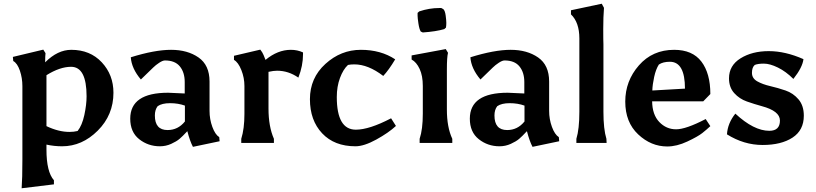

<svg xmlns="http://www.w3.org/2000/svg" viewBox="-20 -766 4371 1029"><path d="M352 -59Q376 -59 396 -64Q420 -94 432 -149.5Q444 -205 444 -250Q444 -408 361 -408Q301 -408 229 -363V-90Q294 -59 352 -59ZM100 90V-304Q100 -348 86.5 -387.5Q73 -427 51 -439L49 -461L212 -500L224 -481Q222 -466 222 -432Q289 -499 362 -499Q463 -499 525.5 -432Q588 -365 588 -269Q588 -150 504 -66Q420 18 313 18Q270 18 229 9V36Q229 155 269 200V222L96 243Q100 191 100 90Z M971 -200Q935 -213 891.5 -213Q848 -213 825 -197Q810 -178 810 -147Q810 -69 878 -69Q934 -69 971 -115ZM837 18Q774 18 726 -20Q678 -58 678 -130Q678 -269 881 -269L970 -265V-326Q970 -378 944 -410Q918 -442 864 -442Q852 -442 833 -429.5Q814 -417 801 -404Q760 -365 735 -340Q685 -399 681 -459Q809 -499 897 -499Q985 -499 1044 -458Q1103 -417 1103 -329V-172Q1103 -127 1118 -86Q1133 -45 1155 -31L1157 -9L1014 21Q998 -9 984 -63Q958 -35 942 -21.5Q926 -8 897.5 5Q869 18 837 18Z M1448 0H1273V-22Q1290 -76 1290 -156V-305Q1290 -349 1273.5 -390.5Q1257 -432 1234 -445V-467L1375 -500L1385 -486Q1391 -477 1403 -445Q1468 -499 1539 -499Q1574 -499 1604 -485Q1604 -480 1604 -476Q1604 -413 1579 -350Q1526 -387 1465 -387Q1446 -387 1419 -381V-184Q1419 -88 1448 -22Z M1785 -246Q1785 -71 1887 -71Q1959 -71 2076 -132L2102 -91Q2062 -54 1996.5 -18Q1931 18 1885 18Q1772 18 1706.5 -51.5Q1641 -121 1641 -234.5Q1641 -348 1724 -423.5Q1807 -499 1914 -499Q2021 -499 2098 -448Q2064 -391 2034 -359Q1953 -421 1879 -421Q1860 -421 1845 -418Q1819 -394 1802 -348Q1785 -302 1785 -246Z M2356 -717Q2365 -709 2368.5 -683Q2372 -657 2372 -643Q2372 -629 2370 -618L2361 -610Q2317 -597 2246 -592L2235 -597Q2227 -610 2222.5 -640Q2218 -670 2218 -681.5Q2218 -693 2218 -697L2227 -705Q2281 -723 2334 -723H2345ZM2375 -393V-179Q2375 -84 2404 -22V0H2229V-22Q2246 -73 2246 -157V-305Q2246 -360 2229 -396.5Q2212 -433 2186 -447V-469L2369 -503L2381 -483Q2375 -460 2375 -393Z M2791 -200Q2755 -213 2711.5 -213Q2668 -213 2645 -197Q2630 -178 2630 -147Q2630 -69 2698 -69Q2754 -69 2791 -115ZM2657 18Q2594 18 2546 -20Q2498 -58 2498 -130Q2498 -269 2701 -269L2790 -265V-326Q2790 -378 2764 -410Q2738 -442 2684 -442Q2672 -442 2653 -429.5Q2634 -417 2621 -404Q2580 -365 2555 -340Q2505 -399 2501 -459Q2629 -499 2717 -499Q2805 -499 2864 -458Q2923 -417 2923 -329V-172Q2923 -127 2938 -86Q2953 -45 2975 -31L2977 -9L2834 21Q2818 -9 2804 -63Q2778 -35 2762 -21.5Q2746 -8 2717.5 5Q2689 18 2657 18Z M3217 -724Q3213 -676 3213 -610Q3213 -544 3214 -529V-167Q3214 -74 3230 -22L3231 0H3069V-22Q3085 -74 3085 -167V-560Q3085 -646 3040 -689V-711L3205 -746Z M3556 19Q3469 19 3400 -46Q3331 -111 3331 -221.5Q3331 -332 3404 -415.5Q3477 -499 3593 -499Q3691 -499 3739 -436Q3787 -373 3787 -262L3749 -223H3475Q3476 -151 3513.5 -112Q3551 -73 3603.5 -73Q3656 -73 3762 -128L3787 -90Q3768 -72 3744 -53Q3720 -34 3663.5 -7.5Q3607 19 3556 19ZM3570 -435Q3533 -435 3511 -420Q3495 -395 3486 -354Q3477 -313 3476 -281L3651 -291Q3651 -435 3570 -435Z M4103 -65Q4160 -65 4160 -120Q4160 -171 4063 -197Q4023 -208 3983 -222Q3943 -236 3915 -267Q3887 -298 3887 -346Q3887 -415 3949 -453.5Q4011 -492 4100 -492Q4189 -492 4286 -449Q4281 -405 4232 -343Q4192 -383 4149 -404Q4106 -425 4074 -425Q4042 -425 4025 -418Q4010 -405 4010 -375.5Q4010 -346 4038.5 -330Q4067 -314 4108 -304.5Q4149 -295 4190 -281Q4231 -267 4259.5 -233.5Q4288 -200 4288 -146Q4288 -68 4227.5 -28.5Q4167 11 4067 11Q3967 11 3876 -46Q3880 -106 3921 -157Q4020 -65 4103 -65Z"/></svg>

Font: Asul
Style: Bold
Weight: 700
Designer: Mariela Monsalve
Foundry: Mariela Monsalve
Version: Version 1.002